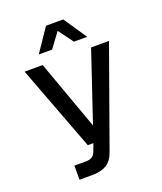

<svg xmlns="http://www.w3.org/2000/svg" viewBox="-159 -837 918 1088"><g transform="rotate(-20 300.0 -292.5)"><path d="M130 150V65H195Q222 65 236 56.5Q250 48 257 29L275 -18H241L47 -532H156L307 -113L448 -532H556L344 60Q328 108 294.5 129Q261 150 205 150ZM156 -596 250 -735H354L448 -596H368L302 -685L236 -596Z"/></g></svg>

Font: Geist Mono Medium
Style: Regular
Weight: 500
Monospace: yes
Designer: Basement.studio, Andrés Briganti, Mateo Zaragoza
Foundry: Basement.studio, Vercel, Andrés Briganti, Guido Ferreyra, Mateo Zaragoza
Version: Version 1.500; ttfautohint (v1.8.4.7-5d5b)